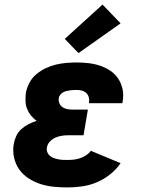

<svg xmlns="http://www.w3.org/2000/svg" viewBox="-20 -811 640 839"><path d="M275 8Q244 8 214 5Q184 2 156.5 -7Q129 -16 105 -31.5Q81 -47 64.5 -70Q48 -93 41.5 -122Q35 -151 40 -181Q43 -199 51 -216.5Q59 -234 73.5 -247Q88 -260 105 -268.5Q122 -277 140 -283Q126 -293 115.5 -306Q105 -319 98.5 -335Q92 -351 91.5 -369Q91 -387 93 -405Q97 -427 108.5 -449Q120 -471 138.5 -486.5Q157 -502 179 -512.5Q201 -523 223.5 -528.5Q246 -534 269 -536Q292 -538 315 -538Q341 -538 367 -535Q393 -532 417 -524Q441 -516 462 -502Q483 -488 496.5 -467.5Q510 -447 515.5 -421.5Q521 -396 516 -369Q516 -367 515.5 -364.5Q515 -362 515 -360H369Q369 -361 369 -361.5Q369 -362 369 -363Q371 -375 368 -386Q365 -397 357 -404.5Q349 -412 338 -415Q327 -418 315 -418Q307 -418 299.5 -417.5Q292 -417 284.5 -416Q277 -415 269.5 -413Q262 -411 255 -407Q248 -403 243 -396.5Q238 -390 237 -383Q235 -371 239.5 -360Q244 -349 253.5 -342.5Q263 -336 274.5 -334Q286 -332 299 -332H364L345 -220H280Q266 -220 251.5 -218Q237 -216 223 -210Q209 -204 198 -192.5Q187 -181 185 -166Q183 -156 186.5 -146.5Q190 -137 197.5 -130.5Q205 -124 214.5 -120.5Q224 -117 234 -115Q244 -113 254 -112.5Q264 -112 275 -112Q288 -112 302 -113.5Q316 -115 329.5 -119.5Q343 -124 355.5 -132Q368 -140 377 -152L507 -98Q488 -70 460.5 -48.5Q433 -27 402 -14Q371 -1 338.5 3.5Q306 8 275 8ZM323 -579 263 -641 428 -791 507 -709Z"/></svg>

Font: Iosevka Curly Slab HvEx
Style: Italic
Weight: 900
Width: 7
Italic angle: -9°
Monospace: yes
Designer: Belleve Invis
Foundry: Belleve Invis
Version: Version 11.1.0; ttfautohint (v1.8.3)